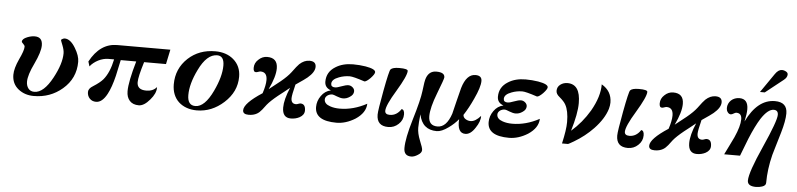

<svg xmlns="http://www.w3.org/2000/svg" viewBox="-51 -1019 6457 1555"><g transform="rotate(5 3177.0 -241.0)"><path d="M568 -291Q568 -156 465 -68Q367 16 233 16Q160 16 108 -25Q54 -68 54 -141Q54 -193 89 -269Q125 -344 125 -375Q125 -381 121 -386.5Q117 -392 112 -397Q107 -402 103 -406.5Q99 -411 99 -414Q99 -437 139 -453Q171 -466 200 -466Q263 -466 263 -398Q263 -345 216 -246Q169 -149 169 -95Q169 -62 186 -40Q203 -18 235 -18Q311 -18 381 -148Q444 -265 444 -349Q444 -376 429 -414Q414 -451 414 -455Q414 -459 426 -465Q436 -470 443 -470Q490 -470 531 -401Q568 -340 568 -291Z M1303 -454 1278 -335H1100Q1062 -213 1062 -169Q1062 -107 1137 -107Q1192 -107 1222 -143V-137Q1222 -91 1177 -39Q1130 17 1087 17Q1039 17 1013 -11.5Q987 -40 987 -89Q987 -167 1036 -335H910Q903 -303 896 -270Q889 -237 882 -205Q859 -110 829 -54Q790 19 740 19Q708 19 688 -2Q668 -23 668 -55Q668 -83 705 -105Q759 -139 784 -168Q833 -226 856 -336H809Q789 -336 768 -330.5Q747 -325 727.5 -315Q708 -305 691 -291.5Q674 -278 662 -262L650 -301Q732 -454 871 -454Z M1877 -284Q1877 -162 1778 -72Q1680 17 1558 17Q1513 17 1475.5 3.5Q1438 -10 1411 -35Q1384 -60 1369.5 -96Q1355 -132 1355 -177Q1355 -305 1447 -391Q1536 -473 1667 -473Q1757 -473 1815 -424Q1877 -371 1877 -284ZM1742 -363Q1742 -442 1685 -442Q1601 -442 1537 -309Q1480 -193 1480 -101Q1480 -17 1544 -17Q1620 -17 1685 -154Q1742 -274 1742 -363Z M2487 -418Q2487 -375 2430 -327Q2413 -312 2337 -261Q2315 -174 2315 -148Q2315 -103 2355 -103Q2362 -103 2373.5 -107.5Q2385 -112 2391 -112Q2432 -112 2432 -58Q2432 -22 2394 -1Q2362 16 2323 16Q2254 16 2254 -67Q2254 -132 2296 -231Q2273 -212 2250 -194Q2227 -176 2204 -158Q2146 -111 2119 -78Q2111 -67 2103 -57Q2095 -47 2087 -36Q2067 -11 2047 0Q2019 16 1980 16Q1933 16 1933 -17Q1933 -74 2078 -168Q2100 -234 2100 -277Q2100 -342 2046 -342Q2040 -342 2028 -337.5Q2016 -333 2009 -333Q1988 -333 1988 -366Q1988 -406 2019 -434Q2050 -464 2090 -464Q2175 -464 2175 -378Q2175 -311 2124 -205Q2147 -223 2169.5 -241Q2192 -259 2215 -277Q2243 -300 2263 -320Q2283 -340 2296 -357Q2316 -385 2330.5 -402.5Q2345 -420 2353 -428Q2391 -463 2434 -463Q2487 -463 2487 -418Z M2971 -417Q2971 -401 2939 -367Q2907 -335 2891 -335Q2798 -366 2770 -366Q2725 -366 2683 -350Q2625 -329 2625 -293Q2625 -266 2658 -266Q2675 -266 2708 -279Q2745 -293 2765 -293Q2784 -293 2799.5 -279.5Q2815 -266 2815 -248Q2815 -220 2785 -201Q2759 -183 2730 -183Q2709 -183 2679 -195Q2650 -207 2642 -207Q2621 -207 2604 -196Q2584 -182 2584 -162Q2584 -126 2632 -110Q2666 -98 2710 -98Q2821 -98 2930 -157Q2928 -83 2846 -29Q2770 18 2694 18Q2519 18 2519 -95Q2519 -144 2549 -186Q2579 -229 2627 -239Q2576 -257 2576 -306Q2576 -385 2646 -428Q2704 -465 2788 -465Q2814 -465 2839.5 -463Q2865 -461 2890 -457Q2971 -443 2971 -417Z M3234 -97Q3234 -50 3198 -17Q3163 16 3115 16Q3021 16 3021 -77Q3021 -111 3051 -272Q3082 -438 3093 -450Q3109 -468 3164 -468Q3233 -468 3233 -450Q3233 -410 3156 -282Q3080 -157 3080 -113Q3080 -83 3119 -83Q3175 -83 3211 -138Q3234 -135 3234 -97Z M3857 -139Q3859 -95 3822 -41Q3785 17 3742 17Q3674 17 3682 -97Q3650 -58 3604 -25Q3549 15 3509 15Q3391 15 3366 -109Q3362 -73 3360 -45.5Q3358 -18 3358 1Q3358 46 3381 103Q3405 160 3405 178Q3405 201 3375 219Q3346 238 3321 238Q3261 238 3261 174Q3261 95 3307 -58Q3333 -144 3347.5 -203.5Q3362 -263 3366 -298Q3375 -382 3385 -407Q3407 -465 3465 -465Q3533 -465 3533 -424Q3533 -411 3486 -290Q3439 -169 3439 -101Q3439 -23 3512 -23Q3585 -23 3623 -137Q3636 -191 3649 -243.5Q3662 -296 3676 -350Q3710 -465 3783 -465Q3835 -465 3835 -421Q3835 -371 3789 -273Q3754 -196 3714 -135Q3715 -114 3734 -102Q3753 -90 3775 -90Q3814 -90 3857 -139Z M4374 -417Q4374 -401 4342 -367Q4310 -335 4294 -335Q4201 -366 4173 -366Q4128 -366 4086 -350Q4028 -329 4028 -293Q4028 -266 4061 -266Q4078 -266 4111 -279Q4148 -293 4168 -293Q4187 -293 4202.5 -279.5Q4218 -266 4218 -248Q4218 -220 4188 -201Q4162 -183 4133 -183Q4112 -183 4082 -195Q4053 -207 4045 -207Q4024 -207 4007 -196Q3987 -182 3987 -162Q3987 -126 4035 -110Q4069 -98 4113 -98Q4224 -98 4333 -157Q4331 -83 4249 -29Q4173 18 4097 18Q3922 18 3922 -95Q3922 -144 3952 -186Q3982 -229 4030 -239Q3979 -257 3979 -306Q3979 -385 4049 -428Q4107 -465 4191 -465Q4217 -465 4242.5 -463Q4268 -461 4293 -457Q4374 -443 4374 -417Z M4891 -338Q4891 -315 4883 -286Q4858 -204 4779 -121Q4712 -51 4624 1Q4581 26 4578 26H4529Q4542 -31 4548.5 -74.5Q4555 -118 4555 -150Q4555 -242 4527 -291Q4514 -315 4476 -347Q4448 -369 4448 -395Q4448 -427 4473 -446Q4498 -465 4531 -465Q4636 -465 4636 -311Q4636 -225 4593 -83Q4680 -158 4741 -261Q4809 -380 4808 -479Q4891 -431 4891 -338Z M5182 -97Q5182 -50 5146 -17Q5111 16 5063 16Q4969 16 4969 -77Q4969 -111 4999 -272Q5030 -438 5041 -450Q5057 -468 5112 -468Q5181 -468 5181 -450Q5181 -410 5104 -282Q5028 -157 5028 -113Q5028 -83 5067 -83Q5123 -83 5159 -138Q5182 -135 5182 -97Z M5788 -418Q5788 -375 5731 -327Q5714 -312 5638 -261Q5616 -174 5616 -148Q5616 -103 5656 -103Q5663 -103 5674.5 -107.5Q5686 -112 5692 -112Q5733 -112 5733 -58Q5733 -22 5695 -1Q5663 16 5624 16Q5555 16 5555 -67Q5555 -132 5597 -231Q5574 -212 5551 -194Q5528 -176 5505 -158Q5447 -111 5420 -78Q5412 -67 5404 -57Q5396 -47 5388 -36Q5368 -11 5348 0Q5320 16 5281 16Q5234 16 5234 -17Q5234 -74 5379 -168Q5401 -234 5401 -277Q5401 -342 5347 -342Q5341 -342 5329 -337.5Q5317 -333 5310 -333Q5289 -333 5289 -366Q5289 -406 5320 -434Q5351 -464 5391 -464Q5476 -464 5476 -378Q5476 -311 5425 -205Q5448 -223 5470.5 -241Q5493 -259 5516 -277Q5544 -300 5564 -320Q5584 -340 5597 -357Q5617 -385 5631.5 -402.5Q5646 -420 5654 -428Q5692 -463 5735 -463Q5788 -463 5788 -418Z M6301 -690Q6301 -665 6274 -644L6129 -529H6090L6197 -684Q6223 -722 6253 -722Q6269 -722 6283 -714Q6301 -705 6301 -690ZM6318 -374Q6318 -315 6289 -216Q6263 -129 6249.5 -83Q6236 -37 6234 -30Q6204 89 6204 200Q6204 222 6174 232Q6150 240 6125 240Q6055 240 6055 194Q6055 128 6152 -88Q6250 -307 6250 -357Q6250 -395 6214 -395Q6167 -395 6113 -313Q6073 -250 6029 -143Q6015 -108 6001.5 -72Q5988 -36 5974 -1H5845Q5863 -38 5881 -74Q5899 -110 5916 -146Q5958 -240 5958 -295Q5958 -345 5914 -345Q5906 -345 5892.5 -336.5Q5879 -328 5870 -328Q5854 -328 5843 -345Q5834 -358 5834 -376Q5834 -395 5841.5 -411.5Q5849 -428 5862 -440Q5875 -452 5892.5 -458.5Q5910 -465 5929 -465Q6000 -465 6000 -380Q6000 -344 5986 -280Q6076 -466 6218 -466Q6318 -466 6318 -374Z"/></g></svg>

Font: GFS Didot
Style: Bold Italic
Weight: 700
Italic angle: -12°
Designer: Designed by Takis Katsoulidis and George D. Matthiopoulos.
Foundry: Designed by Takis Katsoulidis and George D. Matthiopoulos.
Version: Version 1.0